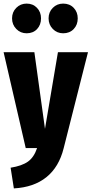

<svg xmlns="http://www.w3.org/2000/svg" viewBox="-30 -823 509 1067"><path d="M324 0Q298 105 228 161.5Q158 218 47 224L29 109Q92 99 125.5 75Q159 51 176 0H113L-10 -533H161L220 -107L292 -533H459ZM198 -721Q198 -685 176 -661.5Q154 -638 118 -638Q84 -638 60.5 -662Q37 -686 37 -721Q37 -756 60.5 -779.5Q84 -803 118 -803Q153 -803 175.5 -779.5Q198 -756 198 -721ZM402 -721Q402 -685 379.5 -661.5Q357 -638 321 -638Q287 -638 263.5 -662Q240 -686 240 -721Q240 -756 263.5 -779.5Q287 -803 321 -803Q357 -803 379.5 -779.5Q402 -756 402 -721Z"/></svg>

Font: Fira Sans Extra Condensed ExtraBold
Style: Regular
Weight: 800
Width: 1
Designer: Carrois Corporate & Edenspiekermann AG
Foundry: Carrois Corporate GbR & Edenspiekermann AG
Version: Version 4.203